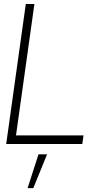

<svg xmlns="http://www.w3.org/2000/svg" viewBox="-20 -720 530 960"><path d="M11 0 109 -700H152L60 -43H397.5L391.5 0ZM118 220.5 172.5 51.5H215.5L146.5 220.5Z"/></svg>

Font: Urbanist ExtraLight
Style: Italic
Weight: 250
Version: Version 1.303